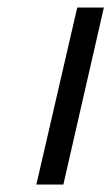

<svg xmlns="http://www.w3.org/2000/svg" viewBox="-20 -492 297 512"><path d="M77 0 186 -472H257L149 0Z"/></svg>

Font: Coval
Style: ExtraLight Italic
Weight: 200
Foundry: Context Ltd
Version: Version 001.000